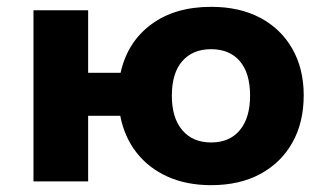

<svg xmlns="http://www.w3.org/2000/svg" viewBox="-20 -531 963 562"><path d="M598 11Q526 11 470.5 -14Q415 -39 379.5 -84.5Q344 -130 332 -192H238V0H78V-501H238V-318H333Q353 -408 422.5 -459.5Q492 -511 598 -511Q681 -511 741.5 -479Q802 -447 835.5 -388.5Q869 -330 869 -252Q869 -172 835.5 -113Q802 -54 741.5 -21.5Q681 11 598 11ZM598 -114Q652 -114 682 -150Q712 -186 712 -251Q712 -317 682 -352Q652 -387 598 -387Q544 -387 513.5 -352Q483 -317 483 -251Q483 -186 513.5 -150Q544 -114 598 -114Z"/></svg>

Font: Nunito Sans 8pt ExtraBold
Style: Regular
Weight: 800
Version: Version 3.101;gftools[0.9.27]